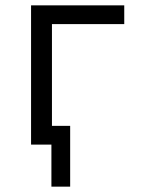

<svg xmlns="http://www.w3.org/2000/svg" viewBox="-20 -540 540 717"><path d="M172 157V0H96V-520H444V-450H174V-70H242V157Z"/></svg>

Font: Iosevka
Style: Regular
Weight: 400
Monospace: yes
Designer: Belleve Invis
Foundry: Belleve Invis
Version: Version 33.2.3; ttfautohint (v1.8.4)